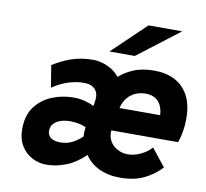

<svg xmlns="http://www.w3.org/2000/svg" viewBox="-81 -821 989 922"><g transform="rotate(10 413.0 -360.0)"><path d="M202.5 12Q166 12 133.2 -4.8Q100.5 -21.5 79.8 -54.8Q59 -88 59 -137.5Q59 -203.5 90.2 -245.5Q121.5 -287.5 171.5 -308Q221.5 -328.5 277 -328.5Q306 -328.5 333.8 -321Q361.5 -313.5 376.5 -304.5L380.5 -328Q386.5 -366.5 368 -386.5Q349.5 -406.5 314 -406.5Q274.5 -406.5 236 -393.8Q197.5 -381 160.5 -356L143 -463Q181 -488 229.2 -505.5Q277.5 -523 337.5 -523Q361 -523 385.2 -515.8Q409.5 -508.5 430.5 -495Q451.5 -481.5 466.5 -462.5Q492.5 -487 534.5 -505Q576.5 -523 637 -523Q692 -523 734.8 -501.5Q777.5 -480 802 -435.5Q826.5 -391 826.5 -321Q826.5 -289.5 821.5 -259.8Q816.5 -230 807.5 -204.5H481.5Q479.5 -172.5 493 -150.5Q506.5 -128.5 529.8 -116.8Q553 -105 579 -105Q610 -105 641.5 -120Q673 -135 693.5 -158.5L761.5 -73Q725 -34 677 -11Q629 12 562.5 12Q502 12 458 -9.5Q414 -31 390 -68.5Q344 -24.5 296 -6.2Q248 12 202.5 12ZM251.5 -105Q282 -105 308.5 -118.5Q335 -132 356 -153Q354.5 -163.5 355.2 -176.2Q356 -189 357.5 -198Q343 -205 322.2 -209.2Q301.5 -213.5 281 -213.5Q256 -213.5 234.8 -206.8Q213.5 -200 200.5 -186Q187.5 -172 187.5 -149.5Q187.5 -129.5 203.5 -117.2Q219.5 -105 251.5 -105ZM501.5 -317H700Q698.5 -344 688.8 -364.2Q679 -384.5 660.2 -395.8Q641.5 -407 614.5 -407Q589 -407 566.2 -397.8Q543.5 -388.5 526.5 -368.5Q509.5 -348.5 501.5 -317ZM407 -576 570 -732H734.5L530.5 -576Z"/></g></svg>

Font: Overpass ExtraBold
Style: Italic
Weight: 800
Italic angle: -10°
Designer: Delve Withrington, Dave Bailey, Thomas Jockin
Foundry: Delve Fonts LLC
Version: Version 4.000